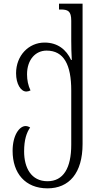

<svg xmlns="http://www.w3.org/2000/svg" viewBox="-20 -780 557 1051"><path d="M240 251C358 251 432 168 432 8V-760H303V-728H311C352 -728 370 -720 370 -666V-557C370 -524 371 -485 373 -452H369C343 -508 296 -547 224 -547C137 -547 68 -476 68 -379C68 -320 94 -279 124 -279C131 -279 139 -281 147 -285C134 -312 128 -342 128 -373C128 -453 174 -503 235 -503C330 -503 370 -425 370 -285V12C370 140 327 212 240 212C151 212 112 139 112 49C112 -16 126 -55 145 -82C137 -87 129 -90 120 -90C87 -90 49 -41 49 46C49 168 118 251 240 251Z"/></svg>

Font: Noto Serif Georgian SemiCondensed Light
Style: Regular
Weight: 300
Width: 4
Designer: Monotype Design Team, Akaki Razmadze
Foundry: Google LLC
Version: Version 2.003